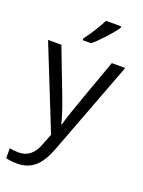

<svg xmlns="http://www.w3.org/2000/svg" viewBox="-171 -788 811 1090"><g transform="rotate(20 234.0 -243.5)"><path d="M1 -497.1H81.5L190.4 -213.4Q226.1 -116.7 234.9 -73.2H238.8Q244.6 -96.7 263.4 -152.6Q282.2 -208.5 386.2 -497.1H467.3L253.4 68.8Q221.7 152.8 179.2 188Q136.7 223.1 75.2 223.1Q41 223.1 7.3 215.3V155.3Q32.2 160.6 63 160.6Q140.6 160.6 173.8 73.2L201.2 2.9ZM186.5 -574.2Q208.5 -602.1 233.6 -642.1Q258.8 -682.1 272.9 -711.4H364.7V-702.1Q344.7 -672.4 305.4 -629.4Q266.1 -586.4 236.8 -563H186.5Z"/></g></svg>

Font: Bpm'online Open Sans
Style: Regular
Weight: 400
Foundry: Ascender Corporation
Version: Version 1.10